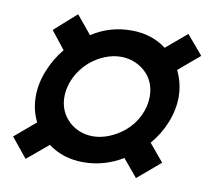

<svg xmlns="http://www.w3.org/2000/svg" viewBox="-67 -697 783 713"><g transform="rotate(10 324.5 -340.5)"><path d="M73 -59 13 -133 92 -200Q70 -243 70 -295Q70 -343 89.5 -392Q109 -441 142 -481L89 -548L172 -622L229 -553Q296 -597 378 -597Q455 -597 510 -555L588 -621L649 -549L570 -482Q593 -434 593 -384Q593 -336 573.5 -287Q554 -238 520 -199L575 -133L489 -60L434 -126Q364 -84 286 -84Q209 -84 153 -126ZM421 -231Q453 -258 470 -294Q487 -330 487 -367Q487 -414 459 -448Q440 -470 413.5 -482Q387 -494 357 -494Q327 -494 297 -482Q267 -470 241 -448Q210 -421 192.5 -385Q175 -349 175 -311Q175 -265 203 -231Q221 -209 247.5 -197Q274 -185 304 -185Q333 -185 363.5 -197Q394 -209 421 -231Z"/></g></svg>

Font: Open Sauce One
Style: Bold Italic
Weight: 700
Italic angle: -10°
Designer: Alfredo Marco Pradil
Foundry: Creative Sauce Fz LLC
Version: Version 1.477